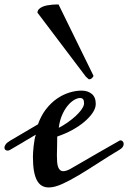

<svg xmlns="http://www.w3.org/2000/svg" viewBox="-45 -825 569 852"><path d="M0 -160.2Q-4.9 -156.7 -11.2 -156.7Q-17.6 -156.7 -21.5 -160.4Q-25.4 -164.1 -25.4 -169.9Q-25.4 -176.3 -19.8 -184.3Q-14.2 -192.4 0 -200.7L123.5 -273.4Q137.2 -312 158.9 -340.1Q180.7 -368.2 206.8 -386.5Q232.9 -404.8 261.5 -413.8Q290 -422.9 316.9 -422.9Q344.2 -422.9 362.1 -408.4Q379.9 -394 379.9 -363.8Q379.9 -345.2 366.5 -325Q353 -304.7 329.8 -284.9Q306.6 -265.1 275.4 -248Q244.1 -231 209 -219.2Q209 -195.8 208.3 -174.8Q207.5 -153.8 207.5 -135.3Q207.5 -119.6 208.5 -106.7Q209.5 -93.8 212.6 -84.7Q215.8 -75.7 221.4 -70.6Q227.1 -65.4 235.8 -65.4Q249.5 -65.4 268.8 -76.4Q288.1 -87.4 317.4 -104.5Q343.8 -120.1 384.8 -143.6Q425.8 -167 484.9 -200.7Q486.8 -202.1 490.2 -202.1Q495.6 -202.1 499.8 -197.5Q503.9 -192.9 503.9 -186Q503.9 -180.2 499.8 -173.3Q495.6 -166.5 484.9 -160.2Q436.5 -131.3 391.1 -101.8Q345.7 -72.3 305.4 -48.1Q265.1 -23.9 231 -8.5Q196.8 6.8 171.4 6.8Q154.3 6.8 141.4 -0.5Q128.4 -7.8 119.4 -23.9Q110.4 -40 105.7 -66.2Q101.1 -92.3 101.1 -129.9Q101.1 -135.7 101.8 -148.7Q102.5 -161.6 104.2 -176.5Q106 -191.4 108.4 -205.6Q110.8 -219.7 114.3 -227.5Q110.8 -225.6 104.2 -221.7Q97.7 -217.8 88.9 -212.6Q80.1 -207.5 70.3 -201.7Q60.5 -195.8 50.8 -189.9ZM327.1 -359.9Q328.1 -362.8 328.1 -366.2Q328.1 -378.4 324 -384.3Q319.8 -390.1 310.1 -390.1Q298.8 -390.1 284.2 -381.6Q269.5 -373 255.6 -356.4Q241.7 -339.8 230.7 -314.9Q219.7 -290 215.8 -257.8Q235.8 -268.1 254.9 -281.5Q273.9 -294.9 289.3 -308.8Q304.7 -322.8 314.7 -336.2Q324.7 -349.6 327.1 -359.9ZM370.1 -488.3Q367.7 -482.9 362.8 -478Q357.9 -473.1 349.1 -473.1L335.9 -484.9L121.1 -769Q121.6 -778.3 127.9 -784.7Q134.3 -791 144 -795.2Q153.8 -799.3 165 -801.3Q176.3 -803.2 186.5 -804.2Q196.8 -805.2 204.6 -805.2Q212.4 -805.2 214.8 -805.2Z"/></svg>

Font: Meddon
Style: Regular
Weight: 400
Designer: Vernon Adams
Foundry: Vernon Adams
Version: Version 1.000